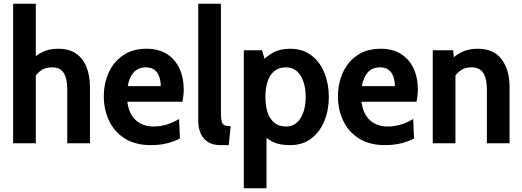

<svg xmlns="http://www.w3.org/2000/svg" viewBox="-20 -770 2808 1032"><path d="M50.5 0V-750H172.5V-430.5L141 -441.5Q170 -470.5 205.8 -489.2Q241.5 -508 292.5 -508Q351.5 -508 389.2 -481.8Q427 -455.5 445.2 -409Q463.5 -362.5 463.5 -301.5V0H341.5V-289Q341.5 -348 322.2 -378Q303 -408 259.5 -408Q220.5 -408 195 -387.5Q169.5 -367 151.5 -331L172.5 -402.5V0Z M791 10Q706.5 10 650.2 -26Q594 -62 566 -121.5Q538 -181 538 -251.5Q538 -322 564.5 -380.2Q591 -438.5 642.2 -473.2Q693.5 -508 768 -508Q832.5 -508 877 -479.8Q921.5 -451.5 944.5 -402Q967.5 -352.5 967.5 -289Q967.5 -273 965.8 -257Q964 -241 960.5 -223H664.5Q670.5 -176 690.2 -146.8Q710 -117.5 739.5 -103.8Q769 -90 803 -90Q844 -90 879 -101.5Q914 -113 942.5 -130.5L947 -25.5Q920 -11 880.5 -0.5Q841 10 791 10ZM666.5 -307H844Q844 -332.5 836.8 -355.5Q829.5 -378.5 812 -393.2Q794.5 -408 764 -408Q722.5 -408 698.5 -381Q674.5 -354 666.5 -307Z M1164.5 10Q1123.5 10 1097.2 -7Q1071 -24 1058.2 -53.8Q1045.5 -83.5 1045.5 -121V-750H1167.5V-167Q1167.5 -133.5 1171.5 -117.5Q1175.5 -101.5 1187 -96.8Q1198.5 -92 1220 -92L1209.5 10Z M1290.5 242V-500H1388.5L1412.5 -417L1377.5 -430Q1409.5 -465.5 1447 -486.8Q1484.5 -508 1538.5 -508Q1607 -508 1653.5 -472.5Q1700 -437 1723.8 -378Q1747.5 -319 1747.5 -249Q1747.5 -179 1723.5 -120Q1699.5 -61 1653.2 -25.5Q1607 10 1538.5 10Q1483.5 10 1449.5 -6Q1415.5 -22 1380 -57L1412.5 -82V242ZM1517.5 -90Q1567.5 -90 1595.2 -134.5Q1623 -179 1623 -249Q1623 -320 1595.2 -364Q1567.5 -408 1517.5 -408Q1479 -408 1454.5 -387.8Q1430 -367.5 1418.2 -331.8Q1406.5 -296 1406.5 -249Q1406.5 -202 1418.2 -166.2Q1430 -130.5 1454.5 -110.2Q1479 -90 1517.5 -90Z M2049.5 10Q1965 10 1908.8 -26Q1852.5 -62 1824.5 -121.5Q1796.5 -181 1796.5 -251.5Q1796.5 -322 1823 -380.2Q1849.5 -438.5 1900.8 -473.2Q1952 -508 2026.5 -508Q2091 -508 2135.5 -479.8Q2180 -451.5 2203 -402Q2226 -352.5 2226 -289Q2226 -273 2224.2 -257Q2222.5 -241 2219 -223H1923Q1929 -176 1948.8 -146.8Q1968.5 -117.5 1998 -103.8Q2027.5 -90 2061.5 -90Q2102.5 -90 2137.5 -101.5Q2172.5 -113 2201 -130.5L2205.5 -25.5Q2178.5 -11 2139 -0.5Q2099.5 10 2049.5 10ZM1925 -307H2102.5Q2102.5 -332.5 2095.2 -355.5Q2088 -378.5 2070.5 -393.2Q2053 -408 2022.5 -408Q1981 -408 1957 -381Q1933 -354 1925 -307Z M2306 0V-500H2416L2422.5 -420.5L2394.5 -439.5Q2422 -469.5 2459 -488.8Q2496 -508 2547.5 -508Q2634.5 -508 2676.8 -450.8Q2719 -393.5 2719 -302V0H2597V-289Q2597 -348 2577.5 -378Q2558 -408 2513.5 -408Q2475 -408 2450 -387.2Q2425 -366.5 2407 -330.5L2428 -399V0Z"/></svg>

Font: Cabin
Style: Bold
Weight: 700
Width: 4
Designer: Pablo Impallari
Foundry: Pablo Impallari. http://www.impallari.com Igino Marini. http://www.ikern.com
Version: Version 3.001